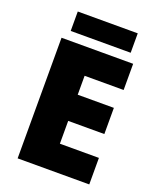

<svg xmlns="http://www.w3.org/2000/svg" viewBox="-160 -975 869 1068"><g transform="rotate(20 274.5 -441.0)"><path d="M501 0H77V-714H501V-559H270V-447H484V-292H270V-157H501ZM467 -882V-767H112V-882Z"/></g></svg>

Font: Noto Sans Georgian Black
Style: Regular
Weight: 900
Designer: Monotype Design Team, Akaki Razmadze
Foundry: Google LLC
Version: Version 2.005; ttfautohint (v1.8.4.7-5d5b)